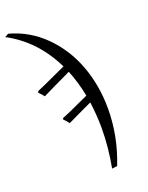

<svg xmlns="http://www.w3.org/2000/svg" viewBox="-190 -784 855 1106"><g transform="rotate(-20 237.5 -230.5)"><path d="M-20 -686 2.9 -698.2Q123.5 -665.5 213.6 -576.2Q303.7 -486.8 349.9 -362.8Q396 -238.8 396 -97.2Q396 70.8 332 232.9L299.8 236.8Q323.2 112.8 323.2 -4.9Q323.2 -79.1 312 -164.1L304.2 -161.1Q288.6 -154.3 228.8 -125.7Q168.9 -97.2 160.2 -92.8Q146 -112.3 131.8 -125L133.8 -133.8Q163.1 -143.6 276.9 -196.8L304.2 -209Q287.1 -295.9 255.9 -373L231 -360.8Q215.8 -354 151.9 -323.2Q87.9 -292.5 78.1 -287.1Q64.9 -305.2 49.8 -318.8L51.8 -328.1Q68.4 -334 204.1 -397L237.8 -412.1Q147.9 -597.2 -20 -686Z"/></g></svg>

Font: Linear Smooth
Style: Regular
Weight: 400
Designer: Philipp H. Poll, Flanker
Foundry: Philipp H. Poll, reworked by Flanker
Version: Version 1.061 | FøM Fix